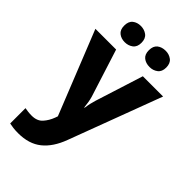

<svg xmlns="http://www.w3.org/2000/svg" viewBox="-295 -849 1179 1179"><g transform="rotate(45 294.0 -259.5)"><path d="M0 -549H180L279 -238Q284 -221 287.5 -200.5Q291 -180 293 -159H296Q299 -182 303.5 -201.5Q308 -221 313 -237L412 -549H588L362 54Q328 146 269.5 193Q211 240 118 240Q92 240 73.5 237.5Q55 235 41 232V99Q52 101 67.5 103Q83 105 100 105Q147 105 172 77Q197 49 211 11L217 -6ZM111 -688Q111 -725 132.5 -742Q154 -759 185 -759Q216 -759 238.5 -742Q261 -725 261 -688Q261 -652 238.5 -635Q216 -618 185 -618Q154 -618 132.5 -635Q111 -652 111 -688ZM325 -688Q325 -725 346.5 -742Q368 -759 401 -759Q431 -759 453.5 -742Q476 -725 476 -688Q476 -652 453.5 -635Q431 -618 401 -618Q368 -618 346.5 -635Q325 -652 325 -688Z"/></g></svg>

Font: Noto Sans Kannada ExtraBold
Style: Regular
Weight: 800
Designer: Jelle Bosma - Monotype Design Team
Foundry: Monotype Imaging Inc.
Version: Version 2.005; ttfautohint (v1.8.4.7-5d5b)